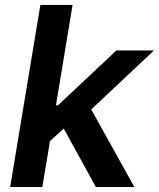

<svg xmlns="http://www.w3.org/2000/svg" viewBox="-20 -747 635 767"><path d="M595.2 -545.5H445L211.6 -326.3H203.5L269.9 -727.3H141.3L20.6 0H149.1L179.7 -183.6L234.7 -233.3L362.9 0H516.7L344.5 -309.7Z"/></svg>

Font: TID UI Semi Bold
Style: Italic
Weight: 600
Italic angle: -9.39999°
Designer: The TID Project Authors
Foundry: Bakken & Bæck
Version: Version 1.001;hotconv 1.0.109;makeotfexe 2.5.65596